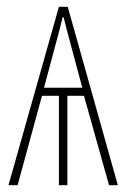

<svg xmlns="http://www.w3.org/2000/svg" viewBox="-20 -547 372 567"><path d="M328 0H302L228 -264H179V0H154V-264H104L32 0H5L154 -527H180ZM165 -496 155 -456 110 -288H223L178 -456L168 -496Z"/></svg>

Font: Noto Sans Display Thin Cond
Style: Regular
Weight: 250
Width: 3
Designer: Monotype Design team
Foundry: Monotype Imaging Inc.
Version: Version 1.000